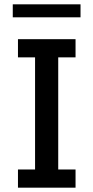

<svg xmlns="http://www.w3.org/2000/svg" viewBox="-20 -867 431 887"><path d="M63 0V-84H142V-602H63V-686H329V-602H249V-84H329V0ZM39 -787V-847H352V-787Z"/></svg>

Font: Chivo Medium
Style: Regular
Weight: 400
Version: Version 2.002